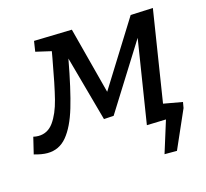

<svg xmlns="http://www.w3.org/2000/svg" viewBox="-139 -649 993 925"><g transform="rotate(-15 357.5 -186.5)"><path d="M627 -76 722 -59 717 -30 633 161H571L621 1L525 4L591 -414L382 -81L333 -78L243 -404Q216 -257 190 -170Q164 -83 125.5 -36.5Q87 10 28 10Q0 10 -38 -1L-18 -84Q-5 -81 7 -81Q54 -81 83 -121.5Q112 -162 129 -229Q146 -296 169 -425L175 -459L97 -477L105 -529L295 -534L382 -201L587 -529L699 -534Z"/></g></svg>

Font: Bitter Pro Medium
Style: Italic
Weight: 500
Italic angle: -9°
Designer: Sol Matas, and Bitter project Authors
Foundry: Sol Matas
Version: Version 1.010